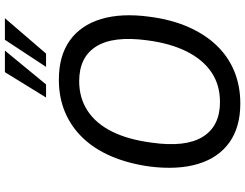

<svg xmlns="http://www.w3.org/2000/svg" viewBox="-126 -842 978 765"><g transform="rotate(-90 362.5 -460.0)"><path d="M332 9Q238 9 177 -34.5Q116 -78 91.5 -159Q67 -240 81 -352Q93 -438 122 -505.5Q151 -573 196 -619.5Q241 -666 299 -690Q357 -714 427 -714Q522 -714 583 -670.5Q644 -627 668.5 -546Q693 -465 678 -354Q667 -267 637.5 -199.5Q608 -132 563.5 -85.5Q519 -39 460.5 -15Q402 9 332 9ZM338 -72Q406 -72 456.5 -106Q507 -140 539.5 -205Q572 -270 584 -363Q602 -497 559.5 -565Q517 -633 421 -633Q354 -633 303 -599.5Q252 -566 220 -501.5Q188 -437 176 -343Q157 -209 199.5 -140.5Q242 -72 338 -72ZM356 -765 457 -929H543L408 -765ZM478 -765 586 -929H672L531 -765Z"/></g></svg>

Font: Nunito Sans 10pt SemiCondensed Medium
Style: Italic
Weight: 500
Width: 4
Italic angle: -9°
Designer: Vernon Adams
Foundry: Vernon Adams
Version: Version 3.101;gftools[0.9.27]